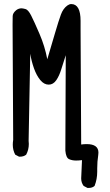

<svg xmlns="http://www.w3.org/2000/svg" viewBox="-20 -793 540 946"><path d="M417 133H411L392 123Q380 107 380 86L384 -4Q368 -2 355 -2Q335 -2 320 -9Q305 -16 302 -51L304 -521Q292 -485 282 -452Q272 -419 257 -397.5Q242 -376 220 -376Q197 -376 178.5 -398.5Q160 -421 147.5 -456Q135 -491 129 -528L121 -99L122 -84Q122 -55 109 -31Q97 -21 78 -21H74L55 -31Q43 -53 43 -80Q43 -91 45 -104Q42 -563 42 -672Q42 -699 42.5 -714Q43 -729 60 -743Q72 -752 86 -752Q92 -752 105.5 -748.5Q119 -745 133.5 -716.5Q148 -688 174.5 -626.5Q201 -565 213 -501Q232 -565 250.5 -628Q269 -691 280 -721Q291 -751 312 -766Q322 -773 331 -773Q377 -773 377 -690V-648Q377 -524 380 -81Q394 -83 407 -83Q465 -83 465 -41L464 -29Q459 3 459 37V53Q459 90 446 123Q435 133 417 133Z"/></svg>

Font: Xiaolai Mono SC
Style: Regular
Weight: 400
Monospace: yes
Designer: LXGW / Nozomi Seto
Version: Version 3.113;September 30, 2024